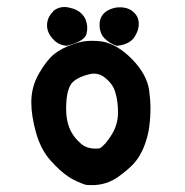

<svg xmlns="http://www.w3.org/2000/svg" viewBox="-20 -535 540 560"><path d="M71.3 -236.3Q71.3 -283.2 94.7 -322.3Q116.2 -359.4 137.7 -377Q159.2 -394.5 196.3 -407.2Q220.7 -416 248 -416Q261.7 -416 277.3 -414.1Q322.3 -406.2 365.2 -362.3Q408.2 -318.4 415 -271.5Q418.9 -242.2 418.9 -222.7Q418.9 -161.1 405.3 -122.1Q391.6 -79.1 365.2 -52.7Q349.6 -37.1 325.2 -19.5Q291 4.9 249 4.9Q234.4 4.9 229.5 3.9Q203.1 -4.9 182.6 -17.6Q155.3 -35.2 127 -67.4Q98.6 -99.6 85 -148.4Q71.3 -197.3 71.3 -236.3ZM315.4 -268.6Q310.5 -285.2 295.9 -299.8L287.1 -307.6Q272.5 -320.3 253.9 -320.3Q247.1 -320.3 240.2 -318.4Q210 -311.5 192.4 -295.9Q172.9 -276.4 172.9 -217.8Q172.9 -186.5 181.6 -164.1Q191.4 -137.7 215.8 -116.2Q232.4 -101.6 258.8 -101.6Q265.6 -101.6 271.5 -102.5Q287.1 -112.3 305.7 -142.1Q324.2 -171.9 324.2 -207Q324.2 -242.2 315.4 -268.6ZM136.7 -418.9Q117.2 -438.5 117.2 -460.9Q117.2 -483.4 133.8 -500L136.7 -503.9Q150.4 -514.6 168 -514.6Q177.7 -514.6 193.4 -509.8Q213.9 -502.9 224.6 -487.3Q227.5 -482.4 229.5 -478.5Q234.4 -464.8 234.4 -454.6Q234.4 -444.3 232.4 -437Q230.5 -429.7 224.6 -423.8Q211.9 -411.1 174.8 -401.4Q151.4 -403.3 136.7 -418.9ZM285.2 -422.9Q277.3 -430.7 273.9 -440.9Q270.5 -451.2 270.5 -457.5Q270.5 -463.9 270.5 -464.8Q271.5 -493.2 296.9 -505.9Q312.5 -513.7 329.1 -513.7Q356.4 -513.7 371.1 -498Q384.8 -485.4 384.8 -464.8Q384.8 -449.2 376 -433.6Q363.3 -406.2 322.3 -401.4H320.3Q299.8 -408.2 285.2 -422.9Z"/></svg>

Font: JasonHandwriting2
Style: SemiBold
Weight: 600
Version: Version 1.04.7